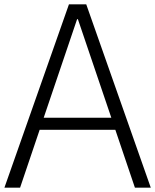

<svg xmlns="http://www.w3.org/2000/svg" viewBox="-24 -861 712 881"><path d="M-3.7 0 292.3 -841H371.8L667.8 0H595L505.2 -265.5H158L68.2 0ZM176.5 -320.7H486.8L333.5 -772.8H329.7Z"/></svg>

Font: Matangi Light
Style: Regular
Weight: 300
Designer: Prashant Pant
Foundry: The Graphic Ant
Version: Version 3.002